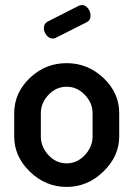

<svg xmlns="http://www.w3.org/2000/svg" viewBox="-20 -729 527 757"><path d="M321 -641 200 -580Q194 -577 188 -577Q174 -577 163.5 -590Q153 -603 153 -618Q153 -636 168 -644L292 -707Q300 -709 303 -709Q317 -709 327 -696Q337 -683 337 -668Q337 -648 321 -641ZM243 -480Q326 -480 388 -421.5Q450 -363 450 -283V-191Q450 -113 387.5 -52.5Q325 8 243 8Q160 8 98 -52Q36 -112 36 -191V-283Q36 -362 97 -421Q158 -480 243 -480ZM345 -191V-283Q345 -323 314.5 -355Q284 -387 243 -387Q201 -387 171 -355Q141 -323 141 -283V-191Q141 -150 171 -117.5Q201 -85 243 -85Q284 -85 314.5 -117.5Q345 -150 345 -191Z"/></svg>

Font: Dosis
Style: SemiBold
Weight: 600
Designer: Edgar Tolentino, Pablo Impallari, Igino Marini
Foundry: Edgar Tolentino, Pablo Impallari, Igino Marini
Version: Version 1.007